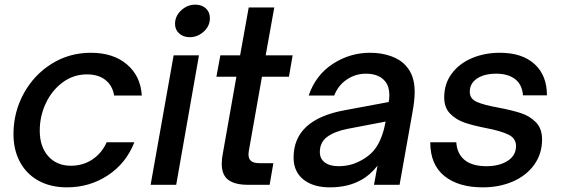

<svg xmlns="http://www.w3.org/2000/svg" viewBox="-20 -795 2415 826"><path d="M38 -218Q38 -312 82 -392.5Q126 -473 202 -520.5Q278 -568 371 -568Q467 -568 526 -518Q585 -468 590 -384H471Q464 -427 433.5 -451Q403 -475 354 -475Q296 -475 249.5 -440.5Q203 -406 177 -350.5Q151 -295 151 -233Q151 -164 187.5 -123Q224 -82 285 -82Q337 -82 377.5 -109Q418 -136 439 -183H558Q523 -93 444.5 -41Q366 11 268 11Q198 11 146 -17.5Q94 -46 66 -98Q38 -150 38 -218Z M738 0H628L727 -557H836ZM733 -692Q733 -726 759.5 -750.5Q786 -775 820 -775Q848 -775 865.5 -759Q883 -743 883 -717Q883 -683 856.5 -659Q830 -635 796 -635Q769 -635 751 -651Q733 -667 733 -692Z M1046 0Q991 0 962.5 -21Q934 -42 934 -90Q934 -111 938 -131L997 -465H911L928 -557H1013L1050 -763H1160L1123 -557H1239L1223 -465H1107L1053 -160Q1049 -140 1049 -131Q1049 -112 1060 -102.5Q1071 -93 1097 -93H1156L1140 0Z M1243 -117Q1243 -281 1464 -321L1652 -356Q1655 -367 1655 -386Q1655 -423 1637 -445Q1610 -478 1554 -478Q1509 -478 1471.5 -452.5Q1434 -427 1418 -384H1308Q1338 -472 1411.5 -520Q1485 -568 1572 -568Q1621 -568 1662 -553.5Q1703 -539 1727 -511Q1764 -471 1764 -400Q1764 -363 1754 -309L1699 0H1589L1604 -82Q1570 -40 1534 -21Q1478 11 1399 11Q1327 11 1285 -23Q1243 -57 1243 -117ZM1520 -98Q1574 -123 1600.5 -164.5Q1627 -206 1639 -272L1477 -241Q1420 -230 1388 -206.5Q1356 -183 1356 -141Q1356 -112 1377.5 -96Q1399 -80 1437 -80Q1483 -80 1520 -98Z M1831 -183H1943Q1946 -134 1978.5 -107Q2011 -80 2073 -80Q2128 -80 2164 -103Q2200 -126 2200 -167Q2200 -200 2167 -216Q2134 -232 2071 -244Q2015 -255 1978.5 -267.5Q1942 -280 1916.5 -306Q1891 -332 1891 -376Q1891 -435 1923.5 -478.5Q1956 -522 2010.5 -545Q2065 -568 2131 -568Q2226 -568 2279.5 -519.5Q2333 -471 2333 -385H2230Q2226 -432 2195.5 -455Q2165 -478 2115 -478Q2063 -478 2032 -457Q2001 -436 2001 -400Q2001 -370 2031.5 -356.5Q2062 -343 2124 -332Q2182 -321 2220.5 -308.5Q2259 -296 2285.5 -269Q2312 -242 2312 -195Q2312 -133 2278 -86Q2244 -39 2186 -14Q2128 11 2057 11Q1952 11 1891.5 -38Q1831 -87 1831 -183Z"/></svg>

Font: Open Sauce One Medium Italic
Style: Regular
Weight: 500
Italic angle: -10°
Designer: Alfredo Marco Pradil
Foundry: Creative Sauce Fz LLC
Version: Version 1.477